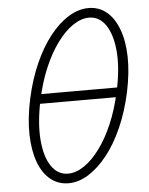

<svg xmlns="http://www.w3.org/2000/svg" viewBox="-57 -860 713 920"><g transform="rotate(-5 300.0 -400.0)"><path d="M236 14Q186 14 149 -16Q112 -46 91.5 -101.5Q71 -157 69 -233.5Q67 -310 87 -404Q107 -496 140.5 -571.5Q174 -647 216.5 -701Q259 -755 307 -784.5Q355 -814 403 -814Q453 -814 489.5 -784Q526 -754 547 -698.5Q568 -643 570 -566.5Q572 -490 552 -396Q532 -304 498.5 -228.5Q465 -153 422 -99Q379 -45 331.5 -15.5Q284 14 236 14ZM237 -32Q275 -32 314.5 -58.5Q354 -85 390.5 -134.5Q427 -184 456 -252Q485 -320 503 -404Q527 -514 520 -595.5Q513 -677 482 -722.5Q451 -768 402 -768Q364 -768 324.5 -741.5Q285 -715 248.5 -665.5Q212 -616 183 -548Q154 -480 136 -396Q113 -287 119.5 -205Q126 -123 157 -77.5Q188 -32 237 -32ZM109 -377 119 -423H534L524 -377Z"/></g></svg>

Font: Victor Mono Thin
Style: Italic
Weight: 100
Italic angle: -12°
Monospace: yes
Designer: Rune Bjørnerås
Version: Version 1.561;gftools[0.9.30]